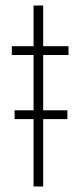

<svg xmlns="http://www.w3.org/2000/svg" viewBox="-20 -678 292 698"><path d="M33 -245V-277H225V-245ZM102 0V-478H23V-510H102V-658H137V-510H229V-478H137V0Z"/></svg>

Font: Saira Condensed Thin
Style: Regular
Weight: 250
Width: 3
Designer: Hector Gatti with collaboration of the Omnibus-Type team
Foundry: Omnibus-Type
Version: Version 1.101